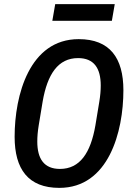

<svg xmlns="http://www.w3.org/2000/svg" viewBox="-20 -900 640 932"><path d="M268 12C507 12 579 -260 579 -462C579 -619 513 -710 362 -710C123 -710 51 -438 51 -236C51 -79 117 12 268 12ZM271 -80C194 -80 161 -129 161 -213C161 -237 163 -261 168 -292L187 -407C210 -540 262 -618 359 -618C436 -618 469 -569 469 -485C469 -461 467 -437 462 -406L443 -291C420 -158 368 -80 271 -80ZM234 -799H523L537 -880H248Z"/></svg>

Font: IBM Mono Medium
Style: Italic
Weight: 500
Italic angle: -9°
Monospace: yes
Designer: Mike Abbink, Paul van der Laan, Pieter van Rosmalen
Foundry: Bold Monday
Version: Version 2.3